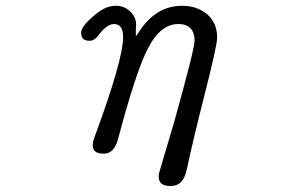

<svg xmlns="http://www.w3.org/2000/svg" viewBox="-20 -500 1040 648"><path d="M515.6 94.7Q515.6 110.4 523.4 118.2Q533.2 127.9 555.7 127.9Q577.1 127.9 590.8 114.3Q604.5 100.6 610.4 71.8Q630.9 -24.9 671.9 -186Q691.9 -264.6 702.4 -312.5Q712.9 -360.4 712.9 -373Q712.9 -423.3 679 -451.9Q645 -480.5 594.7 -480.5Q507.3 -480.5 451.2 -395.5L438.5 -377V-404.8L439.5 -415.5Q439.5 -440.9 420.9 -460Q400.4 -480.5 371.1 -480.5Q333.5 -480.5 294.4 -444.8Q253.9 -410.6 253.9 -389.6Q253.9 -371.6 265.6 -365.7Q272.5 -362.3 283.2 -362.3Q298.3 -362.3 313 -381.8Q340.8 -418.9 365.2 -418.9Q377 -418.9 384.8 -411.6Q395.5 -400.4 395.5 -375Q395.5 -299.3 301.3 -43.5Q293 -22.9 293 -10Q293 2.9 299.8 9.8Q308.6 18.6 330.1 18.6Q347.7 18.6 359.4 6.8Q372.6 -6.3 379.9 -36.1Q439.9 -262.2 479.5 -336.9Q521 -418.9 582 -418.9Q618.2 -418.9 630.4 -393.6Q636.7 -381.3 636.7 -363.3Q636.7 -335 568.8 -91.8L522.9 63.5Q515.6 85.9 515.6 94.7Z"/></svg>

Font: YuPearl-Light
Style: Light
Weight: 300
Designer: Max Yao
Foundry: Max-Everyday
Version: Version 1.011; ttfautohint (v1.8.3)